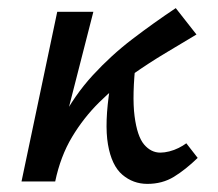

<svg xmlns="http://www.w3.org/2000/svg" viewBox="-20 -447 537 473"><path d="M84 0Q97 -85 130 -148.5Q163 -212 208.5 -261.5Q254 -311 306.5 -351Q359 -391 413 -427L464 -362Q429 -341 388 -316.5Q347 -292 305 -262.5Q263 -233 224.5 -195Q186 -157 157.5 -109.5Q129 -62 116 0ZM33 0 121 -418H210L103 0ZM343 6Q308 6 281.5 -16.5Q255 -39 246 -91Q237 -143 251 -232L315 -300Q305 -211 311.5 -161Q318 -111 335 -91Q352 -71 375 -71Q385 -71 397 -74Q409 -77 420 -82.5Q431 -88 439 -94L467 -58Q437 -29 408.5 -11.5Q380 6 343 6Z"/></svg>

Font: Ysabeau Infant SemiBold
Style: Italic
Weight: 600
Italic angle: -12°
Designer: Christian Thalmann (Catharsis Fonts)
Version: Version 2.002; featfreeze: ss01,ss02,lnum